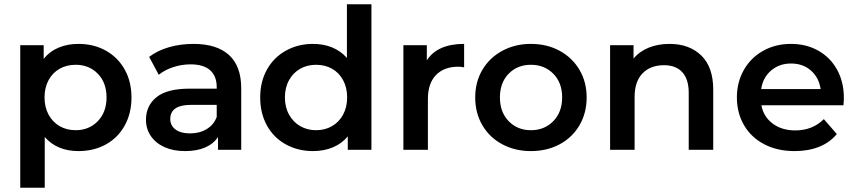

<svg xmlns="http://www.w3.org/2000/svg" viewBox="-20 -703 4015 901"><path d="M348 6Q248 6 190 -60V178H75V-491H185V-427Q213 -462 255 -479.5Q297 -497 348 -497Q420 -497 476.5 -465.5Q533 -434 565 -377Q597 -320 597 -245.5Q597 -171 565 -113.5Q533 -56 476.5 -25Q420 6 348 6ZM335 -399Q293 -399 260 -380.5Q227 -362 208 -327Q189 -292 189 -246Q189 -200 208 -165Q227 -130 260 -111Q293 -92 335 -92Q398 -92 439 -134.5Q480 -177 480 -246Q480 -315 439 -357Q398 -399 335 -399Z M1112 -288V0H1003V-60Q982 -28 943 -11Q904 6 848.5 6Q793 6 752 -12.5Q711 -31 688 -64.5Q665 -98 665 -141Q665 -207 714.5 -247Q764 -287 870 -287H997V-294Q997 -346 966 -373.5Q935 -401 874 -401Q833 -401 793 -388Q753 -375 725 -352L680 -436Q719 -466 773 -481.5Q827 -497 888 -497Q997 -497 1054.5 -445Q1112 -393 1112 -288ZM997 -154V-211H878Q779 -211 779 -145Q779 -114 803.5 -95.5Q828 -77 872 -77Q916 -77 949.5 -97Q983 -117 997 -154Z M1723 -683V0H1612V-63Q1584 -29 1542 -11.5Q1500 6 1449 6Q1379 6 1322 -25Q1265 -56 1233 -113.5Q1201 -171 1201 -245.5Q1201 -320 1233 -377Q1265 -434 1322 -465.5Q1379 -497 1449 -497Q1498 -497 1538.5 -480.5Q1579 -464 1608 -431V-683ZM1463.5 -92Q1505 -92 1538 -111Q1571 -130 1590 -165Q1609 -200 1609 -246Q1609 -292 1590 -327Q1571 -362 1538 -380.5Q1505 -399 1463.5 -399Q1422 -399 1389 -380.5Q1356 -362 1336.5 -327Q1317 -292 1317 -246Q1317 -200 1336.5 -165Q1356 -130 1389 -111Q1422 -92 1463.5 -92Z M2158 -497V-387Q2143 -390 2131 -390Q2064 -390 2026 -351Q1988 -312 1988 -238V0H1873V-491H1983V-420Q2033 -497 2158 -497Z M2471 -497Q2547 -497 2606.5 -464.5Q2666 -432 2699.5 -375Q2733 -318 2733 -245.5Q2733 -173 2699.5 -115.5Q2666 -58 2606.5 -26Q2547 6 2471 6Q2397 6 2337 -26Q2277 -58 2243.5 -115.5Q2210 -173 2210 -245.5Q2210 -318 2243.5 -375Q2277 -432 2337 -464.5Q2397 -497 2471 -497ZM2471.5 -92Q2535 -92 2576.5 -134.5Q2618 -177 2618 -246Q2618 -315 2576.5 -357Q2535 -399 2471.5 -399Q2408 -399 2367 -357Q2326 -315 2326 -246Q2326 -177 2367 -134.5Q2408 -92 2471.5 -92Z M3327 -282V0H3212V-267Q3212 -331 3182 -364Q3152 -397 3096 -397Q3032 -397 2995 -358.5Q2958 -320 2958 -248V0H2843V-491H2953V-428Q2981 -462 3024.5 -479.5Q3068 -497 3122 -497Q3215 -497 3271 -442.5Q3327 -388 3327 -282Z M3938 -209H3553Q3563 -155 3606 -123Q3649 -91 3712 -91Q3793 -91 3846 -144L3907 -74Q3874 -34 3823.5 -14Q3773 6 3709 6Q3628 6 3566.5 -26Q3505 -58 3471.5 -115.5Q3438 -173 3438 -246Q3438 -317 3470.5 -374.5Q3503 -432 3561 -464.5Q3619 -497 3692 -497Q3764 -497 3820.5 -465Q3877 -433 3908.5 -375.5Q3940 -318 3940 -243Q3940 -231 3938 -209ZM3552 -285H3831Q3823 -339 3785.5 -372Q3748 -405 3692 -405Q3637 -405 3598.5 -372Q3560 -339 3552 -285Z"/></svg>

Font: Montserrat Ace
Style: Bold
Weight: 600
Designer: Julieta Ulanovsky
Foundry: Julieta Ulanovsky
Version: Version 1